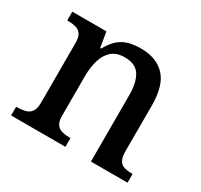

<svg xmlns="http://www.w3.org/2000/svg" viewBox="-120 -700 892 854"><g transform="rotate(30 325.5 -273.5)"><path d="M26 0V-45H32Q55 -45 73.5 -50Q92 -55 102.5 -70.5Q113 -86 113 -116V-424Q113 -453 102.5 -467.5Q92 -482 74.5 -486.5Q57 -491 35 -491H31V-536H206L219 -458H224Q245 -496 268.5 -515Q292 -534 319.5 -540.5Q347 -547 379 -547Q458 -547 502 -500.5Q546 -454 546 -352V-117Q546 -86 555 -70.5Q564 -55 580.5 -50Q597 -45 619 -45H624V0H436V-341Q436 -406 413.5 -441.5Q391 -477 335 -477Q293 -477 268.5 -455Q244 -433 233.5 -396Q223 -359 223 -317V-111Q223 -83 233.5 -68.5Q244 -54 261.5 -49.5Q279 -45 301 -45H305V0Z"/></g></svg>

Font: Noto Serif Gujarati Medium
Style: Regular
Weight: 500
Version: Version 2.102